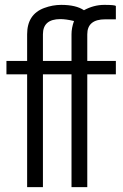

<svg xmlns="http://www.w3.org/2000/svg" viewBox="-20 -764 502 784"><path d="M322.8 -722.2Q362.8 -744.1 405.8 -744.1Q448.7 -744.1 453.1 -739.7V-685.1H409.7Q336.4 -685.1 336.4 -624V-515.1H453.1V-460.4H336.4V0H272V-460.4H155.3V0H90.8V-460.4H6.3V-515.1H90.8V-624Q90.8 -705.6 160.6 -731.4Q194.8 -744.1 230 -744.1Q290.5 -744.1 322.8 -722.2ZM155.3 -515.1H272V-624Q272 -650.4 282.2 -678.2Q249 -686 226.6 -686Q155.3 -686 155.3 -624Z"/></svg>

Font: News Cycle
Style: Regular
Weight: 500
Version: Version 0.5.2